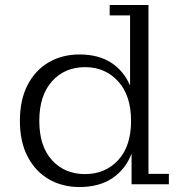

<svg xmlns="http://www.w3.org/2000/svg" viewBox="-20 -741 735 772"><path d="M300 11Q230 11 176 -20.5Q122 -52 91 -111.5Q60 -171 60 -255Q60 -340 91 -399.5Q122 -459 176 -490.5Q230 -522 300 -522Q375 -522 426 -489.5Q477 -457 503 -397V-679H421V-721H577V-42H659V0H509V-123Q484 -59 431 -24Q378 11 300 11ZM322 -41Q403 -41 455 -97Q507 -153 507 -255Q507 -357 455 -414Q403 -471 322 -471Q240 -471 189 -414Q138 -357 138 -255Q138 -153 189 -97Q240 -41 322 -41Z"/></svg>

Font: Montagu Slab 16pt Light
Style: Regular
Weight: 300
Designer: Florian Karsten
Foundry: Florian Karsten
Version: Version 1.000; ttfautohint (v1.8.3)